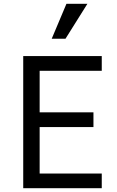

<svg xmlns="http://www.w3.org/2000/svg" viewBox="-20 -997 620 1017"><path d="M103 0H519V-78H190V-324H475V-402H190V-622H519V-700H103ZM443 -977H332L254 -792H327Z"/></svg>

Font: CommitMono-dimboump
Style: Regular
Weight: 400
Monospace: yes
Designer: Eigil Nikolajsen
Foundry: Eigil Nikolajsen
Version: Version 1.143